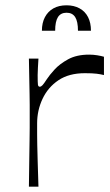

<svg xmlns="http://www.w3.org/2000/svg" viewBox="-20 -704 416 724"><path d="M89 0Q90 -68 90.5 -109.5Q91 -151 91.5 -177Q92 -203 92 -222.5Q92 -242 92 -266Q92 -289 92 -308Q92 -327 91.5 -349Q91 -371 90.5 -402Q90 -433 89 -483H125Q124 -466 123 -449Q122 -432 122 -421Q122 -393 123 -385Q124 -377 130 -377Q135 -377 140.5 -383Q146 -389 157 -406Q166 -420 185.5 -441.5Q205 -463 237 -480.5Q269 -498 316 -498Q332 -498 347 -495.5Q362 -493 372 -490V-421Q360 -424 344.5 -426Q329 -428 300 -428Q240 -428 200.5 -401.5Q161 -375 140.5 -331.5Q120 -288 120 -239Q120 -215 120 -197.5Q120 -180 120.5 -157.5Q121 -135 122 -98.5Q123 -62 125 0ZM138 -588Q138 -618 149.5 -639.5Q161 -661 181.5 -672.5Q202 -684 231 -684Q259 -684 280 -672.5Q301 -661 312 -639.5Q323 -618 323 -588H274Q274 -623 263.5 -639.5Q253 -656 231 -656Q209 -656 198.5 -639.5Q188 -623 188 -588Z"/></svg>

Font: Ojuju
Style: Regular
Weight: 400
Designer: Chisaokwu Joboson, Mirko Velimirovic
Foundry: Udi Foundry
Version: Version 1.000